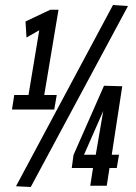

<svg xmlns="http://www.w3.org/2000/svg" viewBox="-20 -743 545 768"><path d="M28 -305 37 -363H94L137 -622L86 -593L82 -657L181 -704H214L157 -363H207L197 -305ZM103 5 44 2 432 -723 492 -719ZM267 -71 274 -123 396 -400 469 -398 427 -124H456L447 -71H418L407 0H341L352 -71ZM316 -124H363L393 -299Z"/></svg>

Font: Georama ExtraCondensed SemiBold
Style: Italic
Weight: 600
Width: 2
Italic angle: -9°
Designer: Jean-Baptiste Levee
Foundry: Production Type
Version: Version 1.000